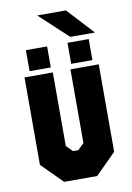

<svg xmlns="http://www.w3.org/2000/svg" viewBox="-92 -887 649 945"><g transform="rotate(-10 233.0 -415.0)"><path d="M150.5 0 47.5 -103V-540H189V-172L219.5 -141.5H246.5L277 -172V-540H418.5V-103L315.5 0ZM285.5 -566V-671H391.5V-566ZM77.5 -566V-671H183.5V-566ZM427.5 -697.5H304L162 -829.5H305.5Z"/></g></svg>

Font: Tourney Condensed Black
Style: Regular
Weight: 900
Width: 3
Designer: Tyler Finck
Foundry: Etcetera Type Co
Version: Version 1.010; ttfautohint (v1.8.3)